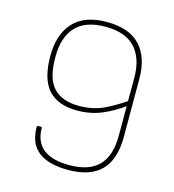

<svg xmlns="http://www.w3.org/2000/svg" viewBox="-103 -753 773 852"><g transform="rotate(15 284.0 -327.5)"><path d="M286 12Q197 12 150 -24Q103 -60 103 -138Q103 -142 107 -142H122Q126 -142 126 -138Q126 -75 166 -42.5Q206 -10 286 -10Q376 -10 420.5 -55Q465 -100 465 -193V-460Q465 -548 420.5 -596.5Q376 -645 284 -645Q192 -645 147.5 -597Q103 -549 103 -460V-452Q103 -359 142.5 -317Q182 -275 259 -275Q325 -275 376 -300Q427 -325 475 -359V-336Q421 -296 369.5 -274.5Q318 -253 256 -253Q169 -253 124.5 -301.5Q80 -350 80 -457Q80 -556 131 -611.5Q182 -667 284 -667Q387 -667 437.5 -613Q488 -559 488 -460V-193Q488 -89 437.5 -38.5Q387 12 286 12Z"/></g></svg>

Font: Sofia Sans Thin
Style: Regular
Weight: 250
Designer: Botio Nikoltchev, Ani Petrova
Foundry: lettersoup
Version: Version 4.101